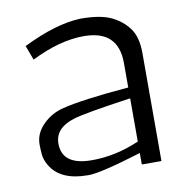

<svg xmlns="http://www.w3.org/2000/svg" viewBox="-64 -562 589 626"><g transform="rotate(-10 231.0 -249.5)"><path d="M51 -446Q160 -500 242 -503Q307 -503 342.5 -486.5Q378 -470 400 -440.5Q422 -411 422 -358V0H357V-38Q220 4 181 4Q179 4 178 4Q88 4 55 -51Q43 -71 41.5 -90Q40 -109 40 -122Q40 -158 68 -186.5Q96 -215 135 -225Q201 -242 357 -255V-336Q357 -445 243 -445Q163 -445 69 -398ZM101 -114Q101 -42 200 -42Q279 -42 357 -76V-219Q201 -197 164 -185Q101 -165 101 -114Z"/></g></svg>

Font: Antic
Style: Regular
Weight: 400
Version: Version 1.0002